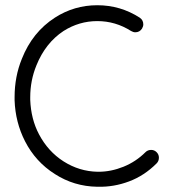

<svg xmlns="http://www.w3.org/2000/svg" viewBox="-20 -690 684 738"><path d="M36.1 -304.2V-316.9Q36.1 -395.5 64 -463.9Q104.5 -566.4 190.9 -622.1Q265.1 -669.9 354 -669.9Q442.9 -669.9 517.1 -622.1Q530.8 -612.8 530.8 -596.2Q530.8 -588.4 525.9 -580.1Q516.6 -565.9 500 -565.9Q492.2 -565.9 483.9 -570.8Q423.8 -608.9 354 -608.9Q284.2 -608.9 224.1 -570.8Q154.8 -524.9 120.1 -439Q96.2 -380.9 96.2 -315.9V-306.2Q99.1 -231.9 129.9 -173.8Q164.6 -107.9 224.1 -69.8Q284.7 -31.2 355 -29.8H358.9Q406.7 -29.8 454.6 -49.1Q502.4 -68.4 539.1 -105Q547.9 -113.8 561 -113.8Q573.2 -113.8 582 -105Q590.8 -96.2 590.8 -84Q590.8 -70.8 582 -62Q534.7 -14.6 476.1 7.3Q417.5 29.3 356.9 27.8H353Q264.6 26.4 190.9 -21Q116.7 -67.9 76.2 -147Q39.1 -219.7 36.1 -304.2Z"/></svg>

Font: Beon
Style: Regular
Weight: 400
Designer: BSozoo
Foundry: BSozoo
Version: Version 1.001;PS 001.001;hotconv 1.0.70;makeotf.lib2.5.58329